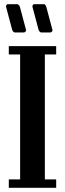

<svg xmlns="http://www.w3.org/2000/svg" viewBox="-20 -896 310 916"><path d="M135 -863Q134 -868 136.5 -872Q139 -876 144 -876H190Q194 -876 197 -871.5Q200 -867 201 -863L230 -754Q232 -750 228 -745.5Q224 -741 219 -741H177Q173 -741 169 -745.5Q165 -750 164 -754ZM9 -863Q8 -868 10.5 -872Q13 -876 18 -876H62Q66 -876 70 -871.5Q74 -867 75 -863L104 -754Q106 -750 102 -745.5Q98 -741 93 -741H51Q47 -741 43 -745.5Q39 -750 38 -754ZM248 0H22V-40H76V-636H22V-676H248V-636H194V-40H248Z"/></svg>

Font: Triodion
Style: Regular
Weight: 400
Version: Version 1.201; ttfautohint (v1.8.4.7-5d5b)